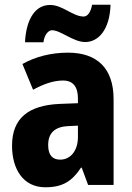

<svg xmlns="http://www.w3.org/2000/svg" viewBox="-20 -783 560 813"><path d="M86 -604H164C168 -639 187 -655 200 -655C237 -655 290 -605 341 -605C397 -605 445 -658 448 -763H370C364 -731 351 -713 334 -713C289 -713 245 -762 192 -762C118 -762 89 -681 86 -604ZM268 -560C196 -560 130 -543 75 -512L120 -403C168 -429 208 -442 247 -442C289 -442 310 -416 310 -366V-346L232 -343C101 -337 31 -283 31 -166C31 -67 78 10 172 10C246 10 285 -16 323 -73H326L353 0H461V-363C461 -495 390 -560 268 -560ZM271 -249 310 -251V-203C310 -144 278 -107 235 -107C203 -107 184 -125 184 -169C184 -218 210 -247 271 -249Z"/></svg>

Font: Noto Sans Gurmukhi UI Condensed ExtraBold
Style: Regular
Weight: 800
Width: 3
Designer: Jelle Bosma - Monotype Design Team
Foundry: Monotype Imaging Inc.
Version: Version 2.004